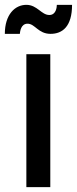

<svg xmlns="http://www.w3.org/2000/svg" viewBox="-37 -774 318 794"><path d="M171 -550H72V0H171ZM261 -754H198C198 -744 195 -712 167 -712C134 -712 117 -754 72 -754C25 -754 -17 -714 -17 -634H45C46 -643 49 -676 77 -676C108 -676 121 -634 172 -634C221 -634 261 -664 261 -754Z"/></svg>

Font: Bruno Ace SC
Style: Regular
Weight: 400
Designer: Astigmatic (AOETI)
Foundry: Astigmatic (AOETI)
Version: Version 1.000